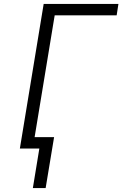

<svg xmlns="http://www.w3.org/2000/svg" viewBox="-20 -755 640 976"><path d="M147 201 180 0H81L202 -735H582L573 -677H258L156 -58H255L212 201Z"/></svg>

Font: Iosevka SS04 Light Extended
Style: Italic
Weight: 300
Width: 7
Italic angle: -9°
Monospace: yes
Designer: Belleve Invis
Foundry: Belleve Invis
Version: Version 19.0.0; ttfautohint (v1.8.4)